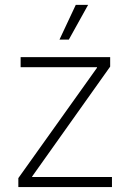

<svg xmlns="http://www.w3.org/2000/svg" viewBox="-20 -762 531 782"><path d="M54.7 0V-36.6L375 -485.8V-488.3H64V-529.3H428.7V-490.7L110.8 -43V-41H436V0ZM222.2 -600.6 288.6 -742.2H338.9L260.3 -600.6Z"/></svg>

Font: Inter 24pt ExtraLight
Style: Regular
Weight: 250
Designer: Rasmus Andersson
Foundry: rsms
Version: Version 4.001;git-66647c0bb